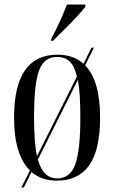

<svg xmlns="http://www.w3.org/2000/svg" viewBox="-20 -786 503 846"><path d="M206 -616Q227 -654 244.5 -693Q262 -732 275 -766H356V-756Q343 -739 317.5 -711.5Q292 -684 263.5 -656Q235 -628 213 -606H206ZM112 -35Q78 -68 60 -126Q42 -184 42 -268Q42 -545 233 -545Q304 -545 348 -505L383 -576H394L355 -498Q421 -431 421 -268Q421 -125 373 -57.5Q325 10 231 10Q163 10 119 -28L85 40H74ZM319 -449Q308 -495 287 -515Q266 -535 231 -535Q194 -535 171.5 -509.5Q149 -484 139.5 -425.5Q130 -367 130 -268Q130 -157 143 -98ZM232 0Q289 0 311.5 -61.5Q334 -123 334 -268Q334 -321 331.5 -362Q329 -403 323 -434L147 -83Q159 -40 180 -20Q201 0 232 0Z"/></svg>

Font: Noto Serif Display ExtraCondensed
Style: Regular
Weight: 400
Width: 2
Designer: Monotype Design Team
Foundry: Monotype Imaging Inc.
Version: Version 2.009